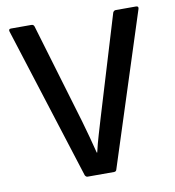

<svg xmlns="http://www.w3.org/2000/svg" viewBox="-76 -722 718 790"><g transform="rotate(-10 283.5 -327.5)"><path d="M227 0Q220 0 216 -8L14 -644Q11 -655 22 -655H107Q116 -655 119 -647L244 -228Q254 -194 263 -160Q272 -126 281 -91H283Q291 -126 301 -159.5Q311 -193 321 -227L448 -647Q452 -655 460 -655H544Q556 -655 553 -644L348 -8Q346 0 337 0Z"/></g></svg>

Font: Sofia Sans Semi Condensed SemiBold
Style: Regular
Weight: 600
Designer: Botio Nikoltchev, Ani Petrova
Foundry: lettersoup
Version: Version 4.100